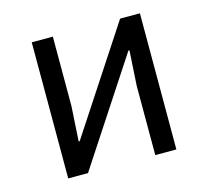

<svg xmlns="http://www.w3.org/2000/svg" viewBox="-81 -609 762 703"><g transform="rotate(-15 300.0 -258.0)"><path d="M95 -516H175V-253L167 -121H171L430 -516H505V0H425V-263L433 -395H429L170 0H95Z"/></g></svg>

Font: iA Writer Mono V
Style: Regular
Weight: 400
Designer: Mike Abbink, Paul van der Laan, Pieter van Rosmalen
Foundry: Bold Monday
Version: Version 2.000